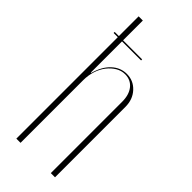

<svg xmlns="http://www.w3.org/2000/svg" viewBox="-229 -738 776 776"><g transform="rotate(45 159.5 -349.5)"><path d="M79 -401Q92 -449 120 -475Q148 -501 184 -501Q222 -501 248 -473Q274 -445 274 -402V0H250V-408Q250 -448 231 -471.5Q212 -495 180 -495Q159 -495 140.5 -484Q122 -473 107.5 -454.5Q93 -436 85 -411Q77 -386 77 -358V0H53V-699H77V-402ZM29 -586H186V-580H29Z"/></g></svg>

Font: Moniqa Thin Display
Style: Regular
Weight: 100
Designer: Rajesh Rajput
Foundry: Rajesh Rajput
Version: Version 1.000